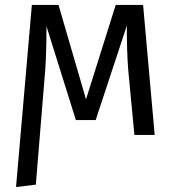

<svg xmlns="http://www.w3.org/2000/svg" viewBox="-20 -546 708 777"><path d="M559.1 -525.9 606 0H523.9L499 -262.2Q493.2 -332 493.2 -441.9L367.2 -60.1H287.1L168 -439.9Q168 -333.5 163.1 -263.2L125 201.2L44.9 210.9L108.9 -525.9H216.8L328.1 -144L448.2 -525.9Z"/></svg>

Font: Fira Sans Book
Style: Regular
Weight: 350
Designer: Carrois Corporate & Edenspiekermann AG
Foundry: Carrois Corporate GbR & Edenspiekermann AG
Version: Version 4.203;PS 004.203;hotconv 1.0.88;makeotf.lib2.5.64775